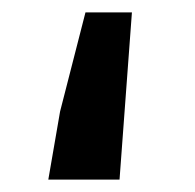

<svg xmlns="http://www.w3.org/2000/svg" viewBox="-20 -290 315 310"><path d="M58 0 77 -110 118 -270H193L173 0Z"/></svg>

Font: Giro Sans Semibold
Style: Regular
Weight: 600
Designer: Paul D. Hunt
Foundry: Adobe Systems Incorporated
Version: Version 1.000;PS 1.0;hotconv 1.0.88;makeotf.lib2.5.647800